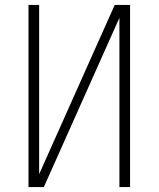

<svg xmlns="http://www.w3.org/2000/svg" viewBox="-20 -755 640 775"><path d="M95 0V-735H138V-52L443 -735H505V0H462V-683L157 0Z"/></svg>

Font: Iosevka SS04 XLt Ex
Style: Regular
Weight: 200
Width: 7
Monospace: yes
Designer: Belleve Invis
Foundry: Belleve Invis
Version: Version 19.0.0; ttfautohint (v1.8.4)